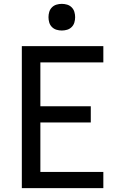

<svg xmlns="http://www.w3.org/2000/svg" viewBox="-20 -974 640 994"><path d="M93 0V-735H515V-651H189V-424H450V-340H189V-84H515V0ZM300 -816Q286 -816 272.5 -820Q259 -824 249 -834Q239 -844 235 -857.5Q231 -871 231 -885Q231 -899 235 -912.5Q239 -926 249 -936Q259 -946 272.5 -950Q286 -954 300 -954Q314 -954 327.5 -950Q341 -946 351 -936Q361 -926 365 -912.5Q369 -899 369 -885Q369 -871 365 -857.5Q361 -844 351 -834Q341 -824 327.5 -820Q314 -816 300 -816Z"/></svg>

Font: Iosevka Custom Medium Extended
Style: Regular
Weight: 500
Width: 7
Monospace: yes
Designer: Belleve Invis
Foundry: Belleve Invis
Version: Version 11.2.4; ttfautohint (v1.8.4)